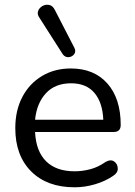

<svg xmlns="http://www.w3.org/2000/svg" viewBox="-20 -787 573 816"><path d="M247 -556 148 -711Q137 -726 142 -740Q147 -754 160.5 -761.5Q174 -769 189 -766Q204 -763 213 -745L296 -584Q304 -568 295 -556.5Q286 -545 271.5 -544Q257 -543 247 -556ZM297 9Q180 9 112.5 -58.5Q45 -126 45 -242Q45 -318 75 -375Q105 -432 158.5 -464Q212 -496 281 -496Q380 -496 436.5 -432Q493 -368 493 -256Q493 -226 463 -226H129Q133 -144 176 -101.5Q219 -59 297 -59Q331 -59 364.5 -68Q398 -77 429 -99Q451 -111 465.5 -100.5Q480 -90 480.5 -71Q481 -52 460 -39Q428 -17 384.5 -4Q341 9 297 9ZM129 -278H419Q416 -351 381.5 -392Q347 -433 282 -433Q214 -433 175 -390.5Q136 -348 129 -278Z"/></svg>

Font: Chiron GoRound TC N
Style: Regular
Weight: 350
Designer: Ryoko NISHIZUKA 西塚涼子 (kana, bopomofo & ideographs); Paul D. Hunt (Latin, Greek & Cyrillic); Sandoll Communications 산돌커뮤니
Foundry: Adobe
Version: Version 1.000;hotconv 1.1.1;makeotfexe 2.6.0